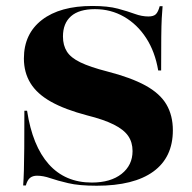

<svg xmlns="http://www.w3.org/2000/svg" viewBox="-20 -602 633 634"><path d="M299.2 11.3Q241.1 11.3 205.2 2.8Q169.4 -5.6 146 -13.7Q122.6 -21.8 102.4 -21.8Q87.9 -21.8 79 -14.5Q70.2 -7.3 65.3 10.5H56.5Q58.1 -11.3 58.9 -39.1Q59.7 -66.9 60.1 -113.3Q60.5 -159.7 60.5 -236.3H69.4Q87.1 -120.2 141.1 -59.7Q195.2 0.8 283.1 0.8Q345.2 0.8 381.5 -27.8Q417.7 -56.5 417.7 -103.2Q417.7 -132.3 403.2 -153.2Q388.7 -174.2 355.6 -190.7Q322.6 -207.3 267.7 -221Q194.4 -240.3 148.4 -266.1Q102.4 -291.9 80.6 -327.4Q58.9 -362.9 58.9 -408.9Q58.9 -490.3 118.5 -536.3Q178.2 -582.3 284.7 -582.3Q336.3 -582.3 369.4 -573.4Q402.4 -564.5 425.4 -556Q448.4 -547.6 470.2 -547.6Q487.1 -547.6 494.8 -555.2Q502.4 -562.9 507.3 -581.5H516.9Q515.3 -563.7 514.1 -541.5Q512.9 -519.4 512.5 -479.4Q512.1 -439.5 512.1 -369.4H502.4Q491.9 -431.5 462.5 -476.6Q433.1 -521.8 389.5 -546.8Q346 -571.8 293.5 -571.8Q241.1 -571.8 214.5 -548.4Q187.9 -525 187.9 -481.5Q187.9 -452.4 200.8 -431.9Q213.7 -411.3 245.6 -396Q277.4 -380.6 333.9 -366.1Q412.1 -346 460.1 -319.8Q508.1 -293.5 529.4 -257.3Q550.8 -221 550.8 -171.8Q550.8 -82.3 486.3 -35.5Q421.8 11.3 299.2 11.3Z"/></svg>

Font: Playfair 144pt SemiExpanded Black
Style: Regular
Weight: 900
Width: 6
Designer: Claus Eggers Sørensen
Foundry: Claus Eggers Sørensen
Version: Version 2.203